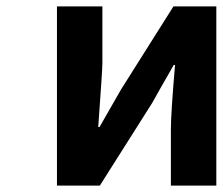

<svg xmlns="http://www.w3.org/2000/svg" viewBox="-20 -580 696 600"><path d="M158 0V-560H300V-383Q300 -362 287 -183H291Q355 -294 358 -300L522 -560H656V0H514V-176Q514 -225 527 -377H523Q473 -290 456 -259L292 0Z"/></svg>

Font: NotoSansHansBold
Style: Bold
Weight: 700
Designer: Ryoko NISHIZUKA  (kana & ideographs); Paul D. Hunt (Latin, Greek & Cyrillic); Wenlong ZHANG  (bopomofo); Sandoll Communi
Foundry: Adobe Systems Incorporated
Version: Version 1.00;December 8, 2021;FontCreator 13.0.0.2675 64-bit